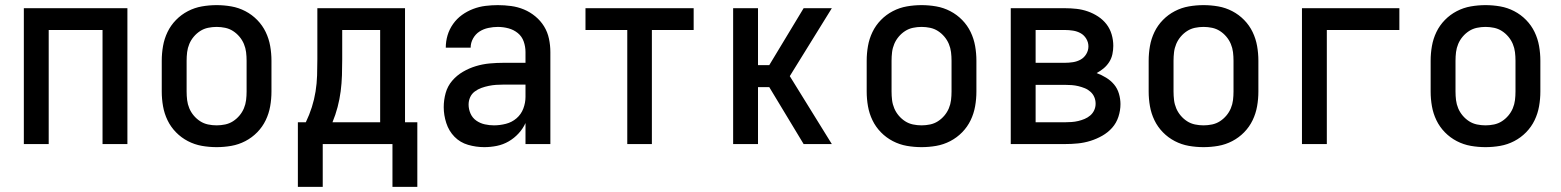

<svg xmlns="http://www.w3.org/2000/svg" viewBox="-20 -562 6090 749"><path d="M73 0V-530H477V0H380V-445H170V0Z M825 12Q796 12 767.5 7Q739 2 713 -11.5Q687 -25 666.5 -46Q646 -67 633.5 -93Q621 -119 616 -147.5Q611 -176 611 -205V-325Q611 -354 616 -382.5Q621 -411 633.5 -437Q646 -463 666.5 -484Q687 -505 713 -518.5Q739 -532 767.5 -537Q796 -542 825 -542Q854 -542 882.5 -537Q911 -532 937 -518.5Q963 -505 983.5 -484Q1004 -463 1016.5 -437Q1029 -411 1034 -382.5Q1039 -354 1039 -325V-205Q1039 -176 1034 -147.5Q1029 -119 1016.5 -93Q1004 -67 983.5 -46Q963 -25 937 -11.5Q911 2 882.5 7Q854 12 825 12ZM825 -73Q842 -73 858.5 -76.5Q875 -80 889 -89Q903 -98 914 -111Q925 -124 931.5 -139.5Q938 -155 940 -171.5Q942 -188 942 -205V-325Q942 -342 940 -358.5Q938 -375 931.5 -390.5Q925 -406 914 -419Q903 -432 889 -441Q875 -450 858.5 -453.5Q842 -457 825 -457Q808 -457 791.5 -453.5Q775 -450 761 -441Q747 -432 736 -419Q725 -406 718.5 -390.5Q712 -375 710 -358.5Q708 -342 708 -325V-205Q708 -188 710 -171.5Q712 -155 718.5 -139.5Q725 -124 736 -111Q747 -98 761 -89Q775 -80 791.5 -76.5Q808 -73 825 -73Z M1142 167V-85H1173Q1187 -114 1196.5 -144Q1206 -174 1211 -205Q1216 -236 1217 -268Q1218 -300 1218 -331V-530H1560V-85H1608V167H1511V0H1239V167ZM1277 -85H1463V-445H1315V-331Q1315 -300 1314 -268.5Q1313 -237 1309 -206Q1305 -175 1297 -144.5Q1289 -114 1277 -85Z M1869 12Q1837 12 1806 3Q1775 -6 1753 -28.5Q1731 -51 1721 -82Q1711 -113 1711 -144Q1711 -172 1718.5 -199Q1726 -226 1744 -247Q1762 -268 1786 -282Q1810 -296 1836.5 -304Q1863 -312 1890.5 -314.5Q1918 -317 1945 -317H2030V-359Q2030 -380 2023 -400Q2016 -420 2000 -433Q1984 -446 1963.5 -451.5Q1943 -457 1922 -457Q1904 -457 1885 -453Q1866 -449 1850.5 -439Q1835 -429 1825.5 -412Q1816 -395 1816 -376H1719Q1719 -401 1726 -424.5Q1733 -448 1747.5 -468.5Q1762 -489 1782 -503.5Q1802 -518 1825.5 -527Q1849 -536 1873.5 -539Q1898 -542 1922 -542Q1948 -542 1974 -538.5Q2000 -535 2024 -525Q2048 -515 2068.5 -498Q2089 -481 2102.5 -459Q2116 -437 2121.5 -411Q2127 -385 2127 -359V0H2030V-82Q2020 -60 2003 -41.5Q1986 -23 1964.5 -10.5Q1943 2 1918.5 7Q1894 12 1869 12ZM1907 -73Q1930 -73 1953.5 -79Q1977 -85 1995 -100.5Q2013 -116 2021.5 -138.5Q2030 -161 2030 -184V-232H1945Q1930 -232 1915.5 -231Q1901 -230 1886.5 -227Q1872 -224 1858 -219Q1844 -214 1832 -205Q1820 -196 1814 -182.5Q1808 -169 1808 -154Q1808 -136 1815.5 -119Q1823 -102 1838 -91.5Q1853 -81 1871 -77Q1889 -73 1907 -73Z M2427 0V-445H2264V-530H2686V-445H2523V0Z M2840 0V-530H2937V-308H2981L3115 -530H3225L3061 -265L3225 0H3115L2981 -222H2937V0Z M3575 12Q3546 12 3517.5 7Q3489 2 3463 -11.5Q3437 -25 3416.5 -46Q3396 -67 3383.5 -93Q3371 -119 3366 -147.5Q3361 -176 3361 -205V-325Q3361 -354 3366 -382.5Q3371 -411 3383.5 -437Q3396 -463 3416.5 -484Q3437 -505 3463 -518.5Q3489 -532 3517.5 -537Q3546 -542 3575 -542Q3604 -542 3632.5 -537Q3661 -532 3687 -518.5Q3713 -505 3733.5 -484Q3754 -463 3766.5 -437Q3779 -411 3784 -382.5Q3789 -354 3789 -325V-205Q3789 -176 3784 -147.5Q3779 -119 3766.5 -93Q3754 -67 3733.5 -46Q3713 -25 3687 -11.5Q3661 2 3632.5 7Q3604 12 3575 12ZM3575 -73Q3592 -73 3608.5 -76.5Q3625 -80 3639 -89Q3653 -98 3664 -111Q3675 -124 3681.5 -139.5Q3688 -155 3690 -171.5Q3692 -188 3692 -205V-325Q3692 -342 3690 -358.5Q3688 -375 3681.5 -390.5Q3675 -406 3664 -419Q3653 -432 3639 -441Q3625 -450 3608.5 -453.5Q3592 -457 3575 -457Q3558 -457 3541.5 -453.5Q3525 -450 3511 -441Q3497 -432 3486 -419Q3475 -406 3468.5 -390.5Q3462 -375 3460 -358.5Q3458 -342 3458 -325V-205Q3458 -188 3460 -171.5Q3462 -155 3468.5 -139.5Q3475 -124 3486 -111Q3497 -98 3511 -89Q3525 -80 3541.5 -76.5Q3558 -73 3575 -73Z M4134 0H3923V-530H4134Q4157 -530 4179.5 -527.5Q4202 -525 4223.5 -517.5Q4245 -510 4264 -497.5Q4283 -485 4296.5 -467.5Q4310 -450 4316.5 -428Q4323 -406 4323 -383Q4323 -367 4319.5 -350.5Q4316 -334 4307 -320Q4298 -306 4285.5 -295.5Q4273 -285 4258 -277Q4277 -270 4295 -259Q4313 -248 4326 -232.5Q4339 -217 4345 -196.5Q4351 -176 4351 -156Q4351 -131 4343 -106.5Q4335 -82 4318.5 -63.5Q4302 -45 4280 -32.5Q4258 -20 4234 -12.5Q4210 -5 4185 -2.5Q4160 0 4134 0ZM4020 -317H4134Q4150 -317 4166 -319.5Q4182 -322 4195.5 -329.5Q4209 -337 4217.5 -351Q4226 -365 4226 -381Q4226 -397 4217.5 -411Q4209 -425 4195.5 -432.5Q4182 -440 4166 -442.5Q4150 -445 4134 -445H4020ZM4020 -85H4134Q4147 -85 4160.5 -86Q4174 -87 4186.5 -90Q4199 -93 4211 -98Q4223 -103 4233 -111.5Q4243 -120 4248.5 -132Q4254 -144 4254 -157V-158Q4254 -171 4249 -183Q4244 -195 4234 -204Q4224 -213 4211.5 -218Q4199 -223 4186.5 -226Q4174 -229 4161 -230Q4148 -231 4134 -231H4020Z M4675 12Q4646 12 4617.5 7Q4589 2 4563 -11.5Q4537 -25 4516.5 -46Q4496 -67 4483.5 -93Q4471 -119 4466 -147.5Q4461 -176 4461 -205V-325Q4461 -354 4466 -382.5Q4471 -411 4483.5 -437Q4496 -463 4516.5 -484Q4537 -505 4563 -518.5Q4589 -532 4617.5 -537Q4646 -542 4675 -542Q4704 -542 4732.5 -537Q4761 -532 4787 -518.5Q4813 -505 4833.5 -484Q4854 -463 4866.5 -437Q4879 -411 4884 -382.5Q4889 -354 4889 -325V-205Q4889 -176 4884 -147.5Q4879 -119 4866.5 -93Q4854 -67 4833.5 -46Q4813 -25 4787 -11.5Q4761 2 4732.5 7Q4704 12 4675 12ZM4675 -73Q4692 -73 4708.5 -76.5Q4725 -80 4739 -89Q4753 -98 4764 -111Q4775 -124 4781.5 -139.5Q4788 -155 4790 -171.5Q4792 -188 4792 -205V-325Q4792 -342 4790 -358.5Q4788 -375 4781.5 -390.5Q4775 -406 4764 -419Q4753 -432 4739 -441Q4725 -450 4708.5 -453.5Q4692 -457 4675 -457Q4658 -457 4641.5 -453.5Q4625 -450 4611 -441Q4597 -432 4586 -419Q4575 -406 4568.5 -390.5Q4562 -375 4560 -358.5Q4558 -342 4558 -325V-205Q4558 -188 4560 -171.5Q4562 -155 4568.5 -139.5Q4575 -124 4586 -111Q4597 -98 4611 -89Q4625 -80 4641.5 -76.5Q4658 -73 4675 -73Z M5059 0V-530H5439V-445H5156V0Z M5775 12Q5746 12 5717.5 7Q5689 2 5663 -11.5Q5637 -25 5616.5 -46Q5596 -67 5583.5 -93Q5571 -119 5566 -147.5Q5561 -176 5561 -205V-325Q5561 -354 5566 -382.5Q5571 -411 5583.5 -437Q5596 -463 5616.5 -484Q5637 -505 5663 -518.5Q5689 -532 5717.5 -537Q5746 -542 5775 -542Q5804 -542 5832.5 -537Q5861 -532 5887 -518.5Q5913 -505 5933.5 -484Q5954 -463 5966.5 -437Q5979 -411 5984 -382.5Q5989 -354 5989 -325V-205Q5989 -176 5984 -147.5Q5979 -119 5966.5 -93Q5954 -67 5933.5 -46Q5913 -25 5887 -11.5Q5861 2 5832.5 7Q5804 12 5775 12ZM5775 -73Q5792 -73 5808.5 -76.5Q5825 -80 5839 -89Q5853 -98 5864 -111Q5875 -124 5881.5 -139.5Q5888 -155 5890 -171.5Q5892 -188 5892 -205V-325Q5892 -342 5890 -358.5Q5888 -375 5881.5 -390.5Q5875 -406 5864 -419Q5853 -432 5839 -441Q5825 -450 5808.5 -453.5Q5792 -457 5775 -457Q5758 -457 5741.5 -453.5Q5725 -450 5711 -441Q5697 -432 5686 -419Q5675 -406 5668.5 -390.5Q5662 -375 5660 -358.5Q5658 -342 5658 -325V-205Q5658 -188 5660 -171.5Q5662 -155 5668.5 -139.5Q5675 -124 5686 -111Q5697 -98 5711 -89Q5725 -80 5741.5 -76.5Q5758 -73 5775 -73Z"/></svg>

Font: Lode Dark Term
Style: Bold
Weight: 700
Monospace: yes
Designer: Belleve Invis
Foundry: Belleve Invis
Version: Version 29.2.0